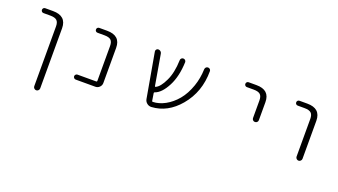

<svg xmlns="http://www.w3.org/2000/svg" viewBox="-62 -1061 3124 1774"><g transform="rotate(20 1500.0 -174.5)"><path d="M148.4 -497.1Q137.7 -497.1 130.9 -503.9Q124 -510.7 124 -521Q124 -531.2 130.9 -538.1Q137.7 -544.9 148.4 -544.9H224.6Q356.4 -544.9 357.4 -424.8V167Q357.4 178.7 348.6 187.5Q339.8 196.3 328.1 196.3Q316.4 196.3 307.6 187.5Q298.8 178.7 298.8 167V-420.9Q298.8 -461.9 279.8 -479.5Q260.7 -497.1 214.8 -497.1Z M830.1 -420.9Q830.1 -461.9 811.5 -479.5Q793 -497.1 746.1 -497.1H679.7Q668.9 -497.1 662.1 -503.9Q655.3 -510.7 655.3 -521Q655.3 -531.2 662.1 -538.1Q668.9 -544.9 679.7 -544.9H755.9Q888.7 -544.9 888.7 -424.8V-79.1Q888.7 -55.7 871.6 -38.6Q854.5 -21.5 831.1 -21.5H637.7Q627.9 -21.5 620.6 -28.8Q613.3 -36.1 613.3 -45.9Q613.3 -55.7 620.6 -63Q627.9 -70.3 637.7 -70.3H822.3Q830.1 -70.3 830.1 -78.1Z M1768.6 -537.1Q1776.4 -529.3 1776.4 -518.6Q1776.4 -313.5 1653.3 -168Q1538.1 -31.2 1380.9 -22.5Q1378.9 -22.5 1377 -22.5Q1354.5 -22.5 1336.9 -37.1Q1317.4 -52.7 1313.5 -78.1L1236.3 -515.6Q1234.4 -527.3 1241.7 -536.1Q1249 -544.9 1260.7 -544.9Q1273.4 -544.9 1283.2 -536.6Q1293 -528.3 1294.9 -515.6L1346.7 -214.8Q1347.7 -208 1354.5 -210.9Q1397.5 -229.5 1436.5 -312.5Q1475.6 -392.6 1479.5 -518.6Q1479.5 -529.3 1487.3 -537.1Q1495.1 -544.9 1506.3 -544.9Q1517.6 -544.9 1525.4 -537.1Q1533.2 -529.3 1533.2 -518.6Q1528.3 -377 1478.5 -281.2Q1426.8 -181.6 1363.3 -160.2Q1356.4 -158.2 1357.4 -151.4L1369.1 -78.1Q1370.1 -71.3 1377 -71.3Q1437.5 -73.2 1497.1 -105.5Q1559.6 -139.6 1609.4 -199.2Q1659.2 -258.8 1690.4 -348.6Q1717.8 -426.8 1720.7 -517.6Q1721.7 -529.3 1729.5 -537.1Q1737.3 -544.9 1749 -544.9Q1760.7 -544.9 1768.6 -537.1Z M2147.5 -497.1Q2137.7 -497.1 2130.9 -503.9Q2124 -510.7 2124 -521Q2124 -531.2 2130.9 -538.1Q2137.7 -544.9 2147.5 -544.9H2224.6Q2356.4 -544.9 2356.4 -424.8V-248Q2356.4 -236.3 2348.1 -228Q2339.8 -219.7 2327.6 -219.7Q2315.4 -219.7 2307.1 -228Q2298.8 -236.3 2298.8 -248V-420.9Q2298.8 -461.9 2279.8 -479.5Q2260.7 -497.1 2214.8 -497.1Z M2648.4 -497.1Q2637.7 -497.1 2630.9 -503.9Q2624 -510.7 2624 -521Q2624 -531.2 2630.9 -538.1Q2637.7 -544.9 2648.4 -544.9H2724.6Q2856.4 -544.9 2857.4 -424.8V-50.8Q2857.4 -39.1 2848.6 -30.3Q2839.8 -21.5 2828.1 -21.5Q2816.4 -21.5 2807.6 -30.3Q2798.8 -39.1 2798.8 -50.8V-420.9Q2798.8 -461.9 2779.8 -479.5Q2760.7 -497.1 2714.8 -497.1Z"/></g></svg>

Font: Rounded Mgen+ 1mn light
Style: Regular
Weight: 200
Designer: [Source Han Sans]
Ryoko NISHIZUKA  (kana & ideographs); Paul D. Hunt (Latin, Greek & Cyrillic); Wenlong ZHANG  (bopomofo
Version: Version 1.059.20150602